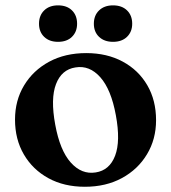

<svg xmlns="http://www.w3.org/2000/svg" viewBox="-20 -684 638 716"><path d="M301.5 -486Q379 -486 437.8 -454.2Q496.5 -422.5 529.2 -366.2Q562 -310 562 -235.5Q562 -165 528.2 -108.8Q494.5 -52.5 434.8 -20Q375 12.5 296.5 12.5Q219 12.5 160.5 -19.5Q102 -51.5 69 -108Q36 -164.5 36 -238Q36 -309.5 69.8 -365.5Q103.5 -421.5 163.2 -453.8Q223 -486 301.5 -486ZM337 -41Q388.5 -49 409.2 -103.2Q430 -157.5 412 -254.5Q394.5 -350.5 354 -396Q313.5 -441.5 261 -432.5Q209.5 -424.5 188.8 -370.2Q168 -316 186 -219Q203.5 -123 244 -77.8Q284.5 -32.5 337 -41ZM196.5 -528Q164 -528 144.8 -546.5Q125.5 -565 125.5 -595.5Q125.5 -626.5 144.8 -645.2Q164 -664 196.5 -664Q229.5 -664 248.5 -645.2Q267.5 -626.5 267.5 -595.5Q267.5 -565.5 248.5 -546.8Q229.5 -528 196.5 -528ZM401.5 -528Q369 -528 349.5 -546.5Q330 -565 330 -595.5Q330 -626.5 349.5 -645.2Q369 -664 401.5 -664Q434.5 -664 453.8 -645.2Q473 -626.5 473 -595.5Q473 -565.5 453.8 -546.8Q434.5 -528 401.5 -528Z"/></svg>

Font: Fraunces 9pt SemiBold
Style: Regular
Weight: 600
Version: Version 1.000;[b76b70a41]